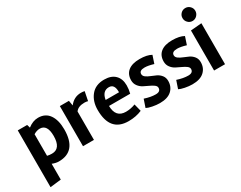

<svg xmlns="http://www.w3.org/2000/svg" viewBox="-106 -1336 2671 2126"><g transform="rotate(-30 1230.0 -273.0)"><path d="M316 -522Q409 -522 457 -453Q505 -384 505 -266Q505 13 276 13Q238 13 193 -5V197L53 213V-513H173L185 -472Q249 -522 316 -522ZM253 -100Q367 -100 367 -262Q367 -408 272 -408Q234 -408 193 -383V-107Q221 -100 253 -100Z M846 -410Q764 -410 731 -363V0H591V-513H707L718 -448Q776 -524 866 -524Q891 -524 912 -519L889 -404Q867 -410 846 -410Z M1063 -242Q1065 -92 1195 -92Q1256 -92 1316 -115L1340 -20Q1263 13 1169 13Q932 13 932 -266Q932 -376 991 -449Q1050 -522 1161 -522Q1250 -522 1298.5 -474.5Q1347 -427 1347 -342Q1347 -292 1334 -242ZM1235 -318V-324Q1235 -423 1165 -423Q1081 -423 1064 -318Z M1616 -414Q1548 -414 1548 -369Q1548 -345 1571 -328Q1594 -311 1626.5 -298.5Q1659 -286 1691.5 -270.5Q1724 -255 1747 -226Q1770 -197 1770 -155Q1770 -80 1719 -33.5Q1668 13 1569 13Q1524 13 1474.5 3Q1425 -7 1402 -20L1436 -120Q1514 -94 1576.5 -94Q1639 -94 1639 -143Q1639 -164 1616 -181Q1593 -198 1560.5 -212.5Q1528 -227 1495.5 -244Q1463 -261 1440 -292Q1417 -323 1417 -364Q1417 -441 1468 -482Q1519 -523 1614 -523Q1709 -523 1763 -492L1730 -393Q1661 -414 1616 -414Z M2032 -414Q1964 -414 1964 -369Q1964 -345 1987 -328Q2010 -311 2042.5 -298.5Q2075 -286 2107.5 -270.5Q2140 -255 2163 -226Q2186 -197 2186 -155Q2186 -80 2135 -33.5Q2084 13 1985 13Q1940 13 1890.5 3Q1841 -7 1818 -20L1852 -120Q1930 -94 1992.5 -94Q2055 -94 2055 -143Q2055 -164 2032 -181Q2009 -198 1976.5 -212.5Q1944 -227 1911.5 -244Q1879 -261 1856 -292Q1833 -323 1833 -364Q1833 -441 1884 -482Q1935 -523 2030 -523Q2125 -523 2179 -492L2146 -393Q2077 -414 2032 -414Z M2407 0H2267V-512L2407 -524ZM2254 -677Q2254 -711 2278 -735Q2302 -759 2336 -759Q2370 -759 2394 -735Q2418 -711 2418 -677.5Q2418 -644 2394 -619Q2370 -594 2336 -594Q2302 -594 2278 -618.5Q2254 -643 2254 -677Z"/></g></svg>

Font: Rambla
Style: Bold
Weight: 700
Designer: Martin Sommaruga
Foundry: Martin Sommaruga
Version: Version 1.001